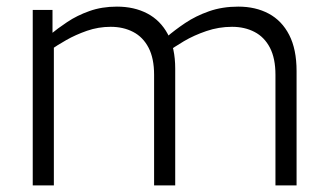

<svg xmlns="http://www.w3.org/2000/svg" viewBox="-20 -560 990 580"><path d="M78.9 -530H138.6V-446.8L142.7 -431.8V0H78.9ZM314.2 -479Q277.3 -479 242.7 -467Q208.1 -454.9 180.1 -438.9Q152.1 -422.9 133.2 -409.7L131 -455Q153.9 -474 183.3 -493.6Q212.7 -513.3 250.2 -526.6Q287.7 -540 333.2 -540Q385.5 -540 425.1 -519.2Q464.7 -498.4 487 -456.7Q509.3 -415 509.3 -352.6V0H445.5V-334Q445.5 -383.7 428.8 -415.9Q412 -448.1 382.3 -463.5Q352.6 -479 314.2 -479ZM680.8 -479Q641 -479 603.5 -466.2Q565.9 -453.4 535.7 -435.6Q505.4 -417.7 485 -402.3L482.8 -447.6Q507.3 -468.8 539.2 -490.3Q571.2 -511.8 611.3 -525.9Q651.4 -540 699.8 -540Q752.2 -540 791.8 -518.8Q831.4 -497.6 853.6 -454.5Q875.9 -411.3 875.9 -345.2V0H812.1V-334Q812.1 -383.7 795.4 -415.9Q778.6 -448.1 748.9 -463.5Q719.2 -479 680.8 -479Z"/></svg>

Font: Roundo Variable
Style: Regular
Weight: 200
Designer: Shiva Nallaperumal
Foundry: Indian Type Foundry
Version: Version 2.000